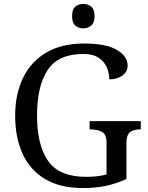

<svg xmlns="http://www.w3.org/2000/svg" viewBox="-20 -945 754 975"><path d="M401 10Q285 10 208.5 -36Q132 -82 94.5 -164.5Q57 -247 57 -358Q57 -466 96.5 -548.5Q136 -631 214 -677.5Q292 -724 407 -724Q518 -724 573 -692Q628 -660 628 -612Q628 -580 601 -561Q574 -542 535 -542Q535 -573 522.5 -602.5Q510 -632 481 -651.5Q452 -671 403 -671Q276 -671 222 -589.5Q168 -508 168 -358Q168 -208 224.5 -127.5Q281 -47 417 -47Q446 -47 473 -50Q500 -53 521 -59V-220Q521 -264 496.5 -276Q472 -288 439 -288H435V-330H695V-288H691Q663 -288 642.5 -275.5Q622 -263 622 -216V-36Q572 -13 519 -1.5Q466 10 401 10ZM403 -801Q379 -801 362.5 -815Q346 -829 346 -863Q346 -898 362.5 -911.5Q379 -925 403 -925Q426 -925 443 -911.5Q460 -898 460 -863Q460 -829 443 -815Q426 -801 403 -801Z"/></svg>

Font: Noto Serif NP Hmong
Style: Regular
Weight: 400
Designer: Dalton Maag Ltd
Foundry: Dalton Maag Ltd
Version: Version 1.001